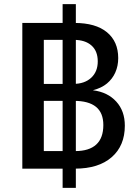

<svg xmlns="http://www.w3.org/2000/svg" viewBox="-20 -816 676 929"><path d="M88 0V-705H340Q443 -705 497.5 -660Q552 -615 552 -535Q552 -497 538 -465.5Q524 -434 497.5 -412Q471 -390 431 -380V-379Q501 -370 542.5 -324.5Q584 -279 584 -208Q584 -111 520.5 -55.5Q457 0 343 0ZM283 93V-796H347V93ZM192 -34 140 -85H344Q411 -85 445.5 -116.5Q480 -148 480 -211Q480 -270 444.5 -299Q409 -328 338 -328H171V-410H334Q389 -410 421 -439.5Q453 -469 453 -519Q453 -569 422.5 -596Q392 -623 338 -623H140L192 -674Z"/></svg>

Font: TikTok Sans 24pt Medium
Style: Regular
Weight: 500
Version: Version 4.000